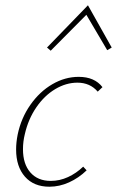

<svg xmlns="http://www.w3.org/2000/svg" viewBox="-20 -703 443 727"><path d="M403 -523 386 -513 307 -647 172 -511 158 -523 313 -683ZM273 -390Q230 -390 189 -365.5Q148 -341 117.5 -296.5Q87 -252 74 -195Q67 -167 67 -138Q67 -82 95 -50Q123 -18 172 -18Q206 -18 237.5 -32.5Q269 -47 295 -72L308 -58Q278 -29 241.5 -12.5Q205 4 167 4Q108 4 74.5 -34Q41 -72 41 -137Q41 -164 47 -194Q60 -256 95 -306Q130 -356 178 -384Q226 -412 278 -412Q338 -412 368 -373L350 -356Q321 -390 273 -390Z"/></svg>

Font: Ysabeau Infant Extralight
Style: Italic
Weight: 200
Italic angle: -12°
Designer: Christian Thalmann (Catharsis Fonts)
Version: Version 0.003